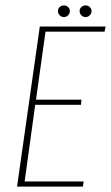

<svg xmlns="http://www.w3.org/2000/svg" viewBox="-20 -689 410 709"><path d="M43 0 127 -591H370L366 -572H148L113 -321H281L279 -302H110L71 -19H289L286 0ZM216 -626Q207 -626 200.5 -632.5Q194 -639 194 -648Q194 -657 200.5 -663Q207 -669 216 -669Q225 -669 231.5 -663Q238 -657 238 -648Q238 -639 231.5 -632.5Q225 -626 216 -626ZM296 -626Q287 -626 280.5 -632.5Q274 -639 274 -648Q274 -657 280.5 -663Q287 -669 296 -669Q305 -669 311.5 -663Q318 -657 318 -648Q318 -639 311.5 -632.5Q305 -626 296 -626Z"/></svg>

Font: Alumni Sans Thin Thin
Style: Italic
Weight: 250
Italic angle: -8°
Version: Version 1.016